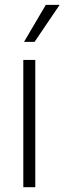

<svg xmlns="http://www.w3.org/2000/svg" viewBox="-20 -780 269 800"><path d="M77.1 -530.3H127V0H77.1ZM170.9 -759.8H228.5L124 -605.5H80.1Z"/></svg>

Font: Pretendard GOV ExtraLight
Style: Regular
Weight: 200
Designer: Base glyphs from Inter by Rasmus Andersson; Hangeul glyphs from Noto Sans CJK(Source Han Sans) by Jang Soo-young and Kan
Foundry: Kil Hyung-jin
Version: Version 1.309